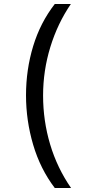

<svg xmlns="http://www.w3.org/2000/svg" viewBox="-20 -812 459 967"><path d="M256 135Q183 39 147 -83Q111 -205 111 -332Q111 -461 147 -579.5Q183 -698 256 -792H337Q270 -694 233.5 -575Q197 -456 197 -331Q197 -204 232.5 -85Q268 34 338 135Z"/></svg>

Font: umalayalam15
Style: Book
Weight: 400
Designer: Jelle Bosma - Monotype Design Team
Foundry: Monotype Imaging Inc.
Version: Version 2.003